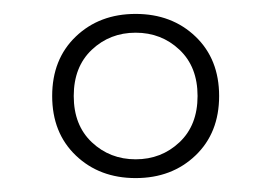

<svg xmlns="http://www.w3.org/2000/svg" viewBox="-20 -810 391 276"><path d="M55 -672Q55 -725 89 -757.5Q123 -790 175 -790Q227 -790 261 -757.5Q295 -725 295 -672Q295 -619 261 -586.5Q227 -554 175 -554Q123 -554 89 -586.5Q55 -619 55 -672ZM264 -672Q264 -714 238 -738.5Q212 -763 175 -763Q138 -763 112 -738.5Q86 -714 86 -672Q86 -630 112 -605.5Q138 -581 175 -581Q212 -581 238 -605.5Q264 -630 264 -672Z"/></svg>

Font: Maitree ExtraLight
Style: Regular
Weight: 275
Designer: CadsonDemak Team
Foundry: CadsonDemak
Version: Version 1.003